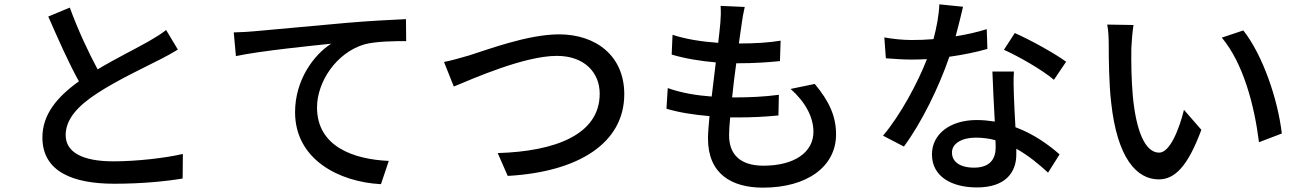

<svg xmlns="http://www.w3.org/2000/svg" viewBox="-20 -817 5990 883"><path d="M744 -679C721 -661 697 -646 664 -627C614 -598 516 -550 429 -498C387 -576 340 -676 301 -782L202 -741C248 -636 297 -525 343 -443C242 -371 175 -290 175 -185C175 -27 316 28 506 28C632 28 742 17 820 4L821 -109C740 -90 607 -75 502 -75C355 -75 282 -119 282 -196C282 -268 337 -329 424 -386C518 -448 649 -509 713 -542C745 -558 772 -573 798 -589Z M1055 -668 1065 -559C1176 -583 1417 -607 1503 -616C1423 -565 1337 -449 1337 -301C1337 -84 1539 20 1732 30L1768 -77C1606 -84 1438 -143 1438 -323C1438 -439 1525 -574 1656 -613C1708 -627 1793 -628 1848 -628L1847 -729C1780 -726 1681 -721 1576 -712C1395 -696 1219 -679 1147 -673C1127 -671 1093 -669 1055 -668Z M2022 -532 2067 -419C2157 -456 2391 -560 2541 -560C2668 -560 2738 -483 2738 -386C2738 -197 2532 -121 2269 -113L2315 -8C2639 -26 2851 -158 2851 -384C2851 -560 2721 -659 2551 -659C2406 -659 2218 -587 2137 -562C2099 -551 2058 -539 2022 -532Z M3616 -408C3685 -347 3721 -277 3721 -211C3721 -117 3634 -55 3491 -55C3384 -55 3333 -107 3333 -195C3333 -216 3335 -244 3338 -277C3350 -277 3363 -277 3375 -277C3439 -277 3499 -280 3560 -286L3562 -381C3495 -372 3424 -369 3360 -369H3347C3352 -420 3359 -475 3366 -526H3369C3449 -526 3506 -530 3567 -536L3570 -630C3518 -621 3451 -617 3378 -617L3391 -708C3394 -731 3398 -754 3405 -785L3294 -790C3296 -762 3295 -738 3293 -714C3291 -688 3287 -656 3283 -620C3210 -625 3132 -637 3073 -657L3069 -566C3129 -548 3202 -536 3272 -530C3266 -479 3259 -424 3253 -373C3185 -378 3115 -389 3051 -412L3045 -317C3101 -300 3170 -289 3243 -283C3239 -240 3236 -205 3236 -180C3236 -17 3345 46 3489 46C3692 46 3825 -51 3825 -199C3825 -283 3793 -352 3727 -431Z M4883 -533C4835 -569 4718 -634 4647 -665L4597 -588C4664 -558 4773 -496 4827 -450ZM4518 -683C4474 -669 4425 -658 4375 -650C4389 -702 4401 -752 4409 -786L4300 -797C4298 -746 4287 -689 4273 -637C4239 -634 4205 -633 4172 -633C4132 -633 4084 -638 4047 -645L4054 -549C4093 -546 4134 -543 4172 -543C4195 -543 4219 -544 4243 -545C4200 -435 4122 -289 4041 -193L4137 -143C4218 -252 4299 -418 4346 -556C4411 -565 4472 -578 4521 -592ZM4559 -138C4559 -88 4534 -46 4460 -46C4393 -46 4358 -74 4358 -116C4358 -156 4402 -184 4467 -184C4499 -184 4530 -180 4558 -172C4559 -159 4559 -147 4559 -138ZM4544 -488C4546 -424 4551 -334 4555 -258C4528 -262 4501 -265 4472 -265C4349 -265 4266 -200 4266 -107C4266 -4 4358 45 4473 45C4603 45 4654 -23 4654 -107V-133C4713 -100 4762 -58 4800 -23L4853 -107C4803 -151 4734 -201 4650 -232C4647 -286 4644 -341 4643 -373C4642 -413 4640 -447 4643 -488Z M5193 -702 5072 -704C5078 -677 5079 -636 5079 -611C5079 -551 5080 -434 5090 -347C5118 -87 5209 8 5309 8C5382 8 5442 -50 5505 -220L5425 -312C5403 -222 5360 -115 5311 -115C5245 -115 5205 -218 5190 -373C5183 -450 5182 -533 5183 -595C5184 -622 5188 -673 5193 -702ZM5698 -677 5599 -644C5698 -526 5749 -332 5770 -163L5875 -203C5857 -359 5788 -563 5698 -677Z"/></svg>

Font: Noto Sans T Chinese Medium
Style: Regular
Weight: 500
Designer: Ryoko NISHIZUKA (kana & ideographs); Paul D. Hunt (Latin, Greek & Cyrillic); Wenlong ZHANG (bopomofo); Sandoll Communica
Foundry: Adobe Systems Incorporated
Version: Version 1.000;PS 1;hotconv 1.0.78;makeotf.lib2.5.61930